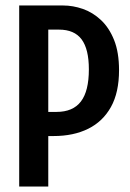

<svg xmlns="http://www.w3.org/2000/svg" viewBox="-20 -680 475 700"><path d="M116 -184V-272H186Q246 -272 275 -310Q304 -348 304 -427Q304 -501 277.5 -536.5Q251 -572 195 -572H116V-660H210Q246 -660 282 -647.5Q318 -635 348 -607Q378 -579 396 -534Q414 -489 414 -424Q414 -343 384.5 -290Q355 -237 301.5 -210.5Q248 -184 175 -184ZM50 0V-660H156V0Z"/></svg>

Font: Bricolage Grotesque 48pt Condensed Medium
Style: Regular
Weight: 500
Width: 3
Designer: Mathieu Triay
Foundry: Atelier Triay
Version: Version 1.001;gftools[0.9.33.dev8+g029e19f]